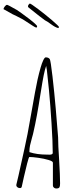

<svg xmlns="http://www.w3.org/2000/svg" viewBox="-33 -1078 444 1098"><path d="M137.7 -1057.6Q135.7 -1057.6 131.3 -1052.2Q127 -1046.9 127 -1042.5Q127 -1036.1 133.3 -1032.7Q205.1 -975.1 224.1 -961.9Q235.4 -957 258.8 -939.5Q283.7 -920.9 300.3 -917.5L304.7 -922.9Q303.2 -929.2 264.4 -962.4Q225.6 -995.6 184.3 -1026.6Q143.1 -1057.6 137.7 -1057.6ZM63.5 -1021Q12.2 -1050.3 7.3 -1050.3Q2 -1050.3 -4.9 -1042Q-11.7 -1033.7 -13.2 -1025.9L39.1 -996.6Q55.2 -989.7 92.8 -969.7Q94.2 -969.2 106 -961.9L117.2 -954.6Q134.3 -942.9 153.3 -931.2Q169.9 -920.4 173.8 -920.4Q179.2 -920.4 179.2 -927.7Q179.2 -935.1 131.8 -971.7Q80.1 -1010.7 63.5 -1021ZM288.6 0Q304.2 0 307.6 -8.3Q310.5 -14.6 310.5 -27.8V-32.2Q310.5 -71.3 305.2 -162.6Q299.3 -250 299.3 -293L285.6 -459Q277.8 -548.8 267.3 -640.1Q256.8 -731.4 251.5 -740.2Q244.1 -750 228.5 -750Q222.2 -750 214.4 -733.4Q206.1 -715.8 199.7 -692.9Q189.9 -659.2 181.6 -622.1Q170.4 -571.3 145.5 -428.2Q122.6 -294.9 107.4 -230L92.8 -164.1L72.3 -71.8L60.5 -22V-20.5Q60.1 -20 60.1 -19Q60.1 -12.2 66.4 -7.3Q72.8 -2.4 80.6 -2.4Q89.4 -2.4 91.3 -9.8Q94.2 -24.9 104 -67.4Q113.8 -109.9 122.1 -142.6Q131.8 -180.2 134.8 -180.2Q153.3 -180.2 186.3 -175.5Q219.2 -170.9 244.4 -163.3Q269.5 -155.8 269.5 -147.9V-17.1Q269.5 -9.8 275.4 -4.9Q281.2 0 288.6 0ZM149.9 -290Q156.7 -313 158.7 -324.2Q176.8 -400.9 199.7 -547.9Q210 -613.3 216.6 -646Q223.1 -678.7 231 -701.2Q231 -696.3 232.9 -689L234.9 -678.2Q243.2 -605 247.1 -562Q254.9 -480 261.7 -372.6Q268.6 -265.1 268.6 -203.1Q268.6 -193.4 249 -193.4Q245.1 -193.4 242.2 -193.8H236.3Q177.7 -193.8 135.3 -208V-213.9Q135.3 -229 138.9 -246.8Q142.6 -264.6 149.9 -290Z"/></svg>

Font: Amatica SC
Style: Regular
Weight: 400
Version: Version 2.000